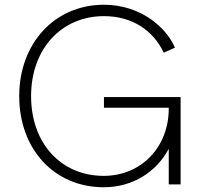

<svg xmlns="http://www.w3.org/2000/svg" viewBox="-20 -777 836 809"><path d="M417 12C541 12 640 -54 691 -150V0H741V-368H418V-323H691V-319C691 -157 575 -36 417 -36C239 -36 111 -171 111 -372C111 -572 240 -709 418 -709C538 -709 626 -648 670 -555L717 -576C681 -662 572 -757 418 -757C211 -757 61 -595 61 -372C61 -148 209 12 417 12Z"/></svg>

Font: Mluvka ExtraLight
Style: Regular
Weight: 200
Designer: Modified by Jiří Krblich, Original typeface by Gumpita Rahayu
Foundry: Gumpita Rahayu & Jiří Krblich
Version: Version 2.000;Glyphs 3.1.1 (3134)